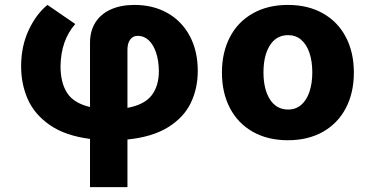

<svg xmlns="http://www.w3.org/2000/svg" viewBox="-20 -557 1482 776"><path d="M523.4 -537.1Q599.1 -537.1 657.2 -504.2Q715.3 -471.2 747.3 -410.9Q779.3 -350.6 779.3 -270.5Q779.3 -199.7 751.2 -141.1Q723.1 -82.5 659.7 -43Q596.2 -3.4 495.1 6.8V199.2H343.8V4.4Q244.6 -8.3 182.6 -50.8Q120.6 -93.3 93 -154.5Q65.4 -215.8 65.4 -289.1Q65.4 -370.1 95.9 -435.3Q126.5 -500.5 171.9 -537.1L284.2 -460Q226.1 -394 224.6 -289.1Q224.6 -223.1 251.2 -181.6Q277.8 -140.1 343.8 -124.5V-383.8Q343.8 -431.6 365.5 -466.1Q387.2 -500.5 427.7 -518.8Q468.3 -537.1 523.4 -537.1ZM622.1 -270.5Q621.6 -312 610.8 -344.2Q600.1 -376.5 581.1 -394.3Q562 -412.1 537.1 -412.1Q517.1 -412.1 506.1 -397Q495.1 -381.8 495.1 -356.4V-121.1Q562.5 -133.3 592.3 -170.9Q622.1 -208.5 622.1 -270.5Z M877 -263.7Q877 -345.2 909.2 -407Q941.4 -468.8 1001.7 -502.9Q1062 -537.1 1143.6 -537.1Q1225.1 -537.1 1285.4 -502.9Q1345.7 -468.8 1377.9 -407Q1410.2 -345.2 1410.2 -263.7Q1410.2 -182.1 1377.9 -120.4Q1345.7 -58.6 1285.4 -24.4Q1225.1 9.8 1143.6 9.8Q1062 9.8 1001.7 -24.4Q941.4 -58.6 909.2 -120.4Q877 -182.1 877 -263.7ZM1242.2 -264.6Q1242.2 -309.1 1230.7 -343.3Q1219.2 -377.4 1197.3 -396.2Q1175.3 -415 1144.5 -415Q1097.2 -415 1071 -374Q1044.9 -333 1044.9 -264.6Q1044.9 -196.3 1071 -155.3Q1097.2 -114.3 1144.5 -114.3Q1175.3 -114.3 1197.3 -133.1Q1219.2 -151.9 1230.7 -186Q1242.2 -220.2 1242.2 -264.6Z"/></svg>

Font: Pretendard GOV ExtraBold
Style: Regular
Weight: 800
Designer: Base glyphs from Inter by Rasmus Andersson; Hangeul glyphs from Noto Sans CJK(Source Han Sans) by Jang Soo-young and Kan
Foundry: Kil Hyung-jin
Version: Version 1.309